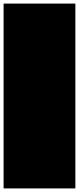

<svg xmlns="http://www.w3.org/2000/svg" viewBox="-20 -1050 440 1070"><path d="M0 0H400V-1030H0ZM0 0Q0 0 0 0Q0 0 0 0Q0 0 0 0Q0 0 0 0Q0 0 0 0Q0 0 0 0H400Q400 0 400 0Q400 0 400 0Q400 0 400 0Q400 0 400 0Q400 0 400 0Q400 0 400 0ZM0 -1030Q0 -1030 0 -1030Q0 -1030 0 -1030Q0 -1030 0 -1030Q0 -1030 0 -1030Q0 -1030 0 -1030Q0 -1030 0 -1030H400Q400 -1030 400 -1030Q400 -1030 400 -1030Q400 -1030 400 -1030Q400 -1030 400 -1030Q400 -1030 400 -1030Q400 -1030 400 -1030Z"/></svg>

Font: Wavefont
Style: Regular
Weight: 400
Monospace: yes
Version: Version 3.003